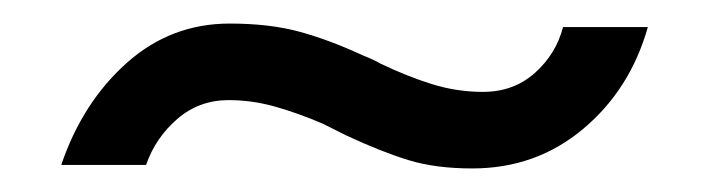

<svg xmlns="http://www.w3.org/2000/svg" viewBox="-20 -416 600 163"><path d="M175 -396Q209 -396 234.5 -389Q260 -382 288 -369Q298 -365 303 -362Q326 -351 347 -344.5Q368 -338 390 -338Q416 -338 434 -354Q452 -370 458 -393H530Q515 -340 475 -306.5Q435 -273 381 -273Q350 -273 327 -280Q304 -287 274 -301L262 -307Q258 -309 254 -311Q233 -320 213.5 -325.5Q194 -331 174 -331Q149 -331 130.5 -315Q112 -299 104 -276H32Q50 -329 87.5 -362.5Q125 -396 175 -396Z"/></svg>

Font: Fixel Italic Variable 20240409 Display Thin
Style: Italic
Weight: 100
Italic angle: -10°
Designer: AlfaBravo + MacPaw
Foundry: Kyrylo Tkachov, Marchela Mozhyna, Serhii Makarenko, Maria Weinstein, Zakhar Kryvoshyya
Version: Version 1.211;Glyphs 3.2 (3225)